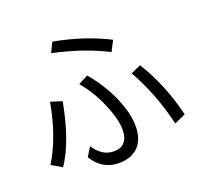

<svg xmlns="http://www.w3.org/2000/svg" viewBox="-141 -979 1282 1193"><g transform="rotate(-20 500.0 -382.5)"><path d="M642.1 -621.1Q490.2 -699.7 287.1 -743.2L318.8 -808.1Q518.6 -771 677.7 -689.9ZM316.9 -117.2Q368.7 -36.1 447.8 -36.1Q492.7 -36.1 517.1 -64Q542 -91.3 542 -143.1Q542 -216.3 495.1 -324.2Q451.2 -425.8 385.7 -502L449.7 -536.1Q530.3 -442.9 579.6 -330.1Q626 -222.7 626 -139.2Q626 -60.5 588.4 -13.7Q542.5 43 449.7 43Q342.3 43 279.8 -57.1ZM45.9 -91.8Q138.2 -241.2 177.7 -461.9L252.9 -438Q205.1 -184.1 114.7 -51.8ZM862.8 -68.8Q814 -276.9 714.8 -454.1L780.8 -483.9Q887.7 -310.1 937 -102.1Z"/></g></svg>

Font: BIZ UDGothic
Style: Regular
Weight: 400
Monospace: yes
Designer: TypeBank Co., Ltd.
Foundry: Morisawa Inc.
Version: Version 1.05